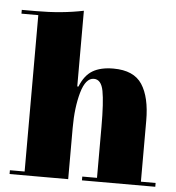

<svg xmlns="http://www.w3.org/2000/svg" viewBox="-51 -767 740 806"><g transform="rotate(5 318.5 -364.0)"><path d="M81 -684H10V-700H70Q179 -700 270 -719V-400H275Q294 -448 327.5 -468Q361 -488 415 -488Q501 -488 536 -434.5Q571 -381 571 -282V-25H633V-9H324V-25H386V-240Q386 -343 377 -390.5Q368 -438 337 -438Q302 -438 284 -374.5Q266 -311 266 -225V-9H19V-25H81Z"/></g></svg>

Font: Elsie Swash Caps Black
Style: Regular
Weight: 900
Designer: Alejandro Inler
Foundry: Alejandro Inler
Version: 1.003